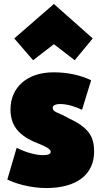

<svg xmlns="http://www.w3.org/2000/svg" viewBox="-20 -923 517 969"><path d="M214 26C368 26 455 -43 455 -158C455 -232 429 -278 331 -324C269 -359 246 -356 246 -380C246 -390 259 -398 284 -398C321 -398 362 -384 394 -369L440 -518C387 -543 324 -558 250 -558C117 -558 33 -482 33 -371C33 -296 67 -247 148 -209C212 -184 236 -171 236 -157C236 -146 223 -140 197 -140C158 -140 108 -155 64 -177L17 -17C53 1 128 26 214 26ZM147 -619 252 -700 357 -619 448 -729 252 -903 52 -729Z"/></svg>

Font: Repo ExtraBlack
Style: Regular
Weight: 400
Designer: Stefan Peev
Foundry: Context Ltd
Version: Version 001.502